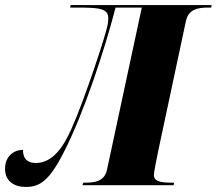

<svg xmlns="http://www.w3.org/2000/svg" viewBox="-63 -734 859 761"><path d="M39 7C93 7 131 -15 189 -129C268 -281 353 -540 395 -704H499L361 -61C352 -17 315 -10 278 -10H267L264 0H625L627 -10H617C577 -10 547 -14 547 -40C547 -53 557 -100 564 -135L674 -651C684 -697 721 -704 761 -704H774L776 -714H217L215 -704H236C326 -704 366 -702 366 -663C366 -656 366 -648 364 -638C360 -606 272 -338 220 -223C190 -156 148 -88 79 -88C50 -88 28 -101 28 -140C-10 -140 -43 -113 -43 -65C-43 -16 -7 7 39 7Z"/></svg>

Font: Noto Serif Display SemiCondensed Black
Style: Italic
Weight: 900
Width: 4
Italic angle: -12°
Designer: Monotype Design Team
Foundry: Monotype Imaging Inc.
Version: Version 2.009